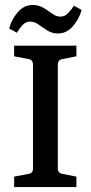

<svg xmlns="http://www.w3.org/2000/svg" viewBox="-20 -754 366 774"><path d="M288 -527 232 -516Q213 -513 213 -493V-75Q213 -56 232 -53L288 -42V0H37V-42L95 -53Q113 -56 113 -74V-493Q113 -513 95 -516L37 -527V-570H288ZM214 -619Q190 -619 171 -631Q152 -643 135.5 -655Q119 -667 102 -667Q84 -667 71 -653Q58 -639 48 -622L17 -639Q26 -675 51.5 -704.5Q77 -734 112 -734Q136 -734 155 -722.5Q174 -711 190.5 -699Q207 -687 224 -687Q241 -687 254.5 -701Q268 -715 278 -731L309 -714Q300 -679 274.5 -649Q249 -619 214 -619Z"/></svg>

Font: Rasa Medium
Style: Regular
Weight: 500
Designer: Anna Giedrys (Yrsa+Rasa design), David Brezina (Yrsa art-direction, Rasa art-direction, design)
Foundry: Rosetta Type Foundry
Version: Version 2.004